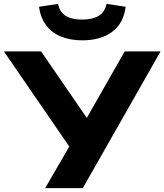

<svg xmlns="http://www.w3.org/2000/svg" viewBox="-38 -970 848 990"><path d="M195 0 334 -240V-193L-18 -705H174L415 -354H405L605 -705H790L389 0ZM386 -762Q325 -762 277.5 -781Q230 -800 200.5 -839Q171 -878 163 -935L261 -950Q270 -908 300.5 -888.5Q331 -869 385 -869Q439 -869 470.5 -888Q502 -907 512 -950L610 -935Q599 -849 540 -805.5Q481 -762 386 -762Z"/></svg>

Font: Nunito Sans 7pt SemiExpanded ExtraBold
Style: Regular
Weight: 800
Width: 6
Designer: Vernon Adams
Foundry: Vernon Adams
Version: Version 3.101;gftools[0.9.27]